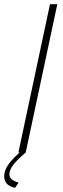

<svg xmlns="http://www.w3.org/2000/svg" viewBox="-58 -729 301 918"><path d="M181 -709H216L65 0H30ZM-38 115Q-38 84 -15.5 54Q7 24 51 -13H60L65 0Q22 37 4.5 60.5Q-13 84 -13 105Q-13 132 31 144L14 169Q-14 163 -26 148.5Q-38 134 -38 115Z"/></svg>

Font: Raleway ExtraLight
Style: Italic
Weight: 200
Italic angle: -12°
Designer: Matt McInerney, Pablo Impallari, Rodrigo Fuenzalida
Foundry: Matt McInerney, Pablo Impallari, Rodrigo Fuenzalida
Version: Version 4.026